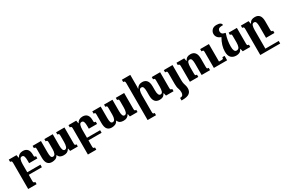

<svg xmlns="http://www.w3.org/2000/svg" viewBox="139 -2293 6002 4077"><g transform="rotate(-30 3139.5 -254.5)"><path d="M278 200Q249 200 241 189.5Q233 179 233 147V0H555V-63H233V-262Q233 -324 247 -368Q261 -412 302 -412Q337 -412 350 -377Q363 -342 363 -278V-210H565V-266Q537 -266 530 -274Q523 -282 523 -302V-325Q523 -502 374 -502Q277 -502 234 -421H229L216 -492H27V-436Q52 -436 62 -426Q72 -416 72 -384V255H278Z M1187 -492V-437Q1216 -437 1223.5 -425.5Q1231 -414 1231 -383V-229Q1231 -164 1216 -120Q1201 -76 1162 -76Q1105 -76 1105 -210V-492H899V-437Q928 -437 936 -426.5Q944 -416 944 -381V-217Q944 -156 927.5 -116Q911 -76 874 -76Q838 -76 827 -111Q816 -146 816 -210V-492H611V-436Q640 -436 647.5 -427.5Q655 -419 655 -386V-179Q655 -77 692.5 -32Q730 13 801 13Q844 13 884 -2.5Q924 -18 949 -66H956Q973 -22 1006.5 -4.5Q1040 13 1089 13Q1139 13 1172 -4.5Q1205 -22 1231 -66H1235L1248 0H1436V-53Q1407 -53 1399.5 -63Q1392 -73 1392 -101V-492Z M1742 200Q1713 200 1705 189.5Q1697 179 1697 147V0H2019V-63H1697V-262Q1697 -324 1711 -368Q1725 -412 1766 -412Q1801 -412 1814 -377Q1827 -342 1827 -278V-210H2029V-266Q2001 -266 1994 -274Q1987 -282 1987 -302V-325Q1987 -502 1838 -502Q1741 -502 1698 -421H1693L1680 -492H1491V-436Q1516 -436 1526 -426Q1536 -416 1536 -384V255H1742Z M2651 -492V-437Q2680 -437 2687.5 -425.5Q2695 -414 2695 -383V-229Q2695 -164 2680 -120Q2665 -76 2626 -76Q2569 -76 2569 -210V-492H2363V-437Q2392 -437 2400 -426.5Q2408 -416 2408 -381V-217Q2408 -156 2391.5 -116Q2375 -76 2338 -76Q2302 -76 2291 -111Q2280 -146 2280 -210V-492H2075V-436Q2104 -436 2111.5 -427.5Q2119 -419 2119 -386V-179Q2119 -77 2156.5 -32Q2194 13 2265 13Q2308 13 2348 -2.5Q2388 -18 2413 -66H2420Q2437 -22 2470.5 -4.5Q2504 13 2553 13Q2603 13 2636 -4.5Q2669 -22 2695 -66H2699L2712 0H2900V-53Q2871 -53 2863.5 -63Q2856 -73 2856 -101V-492Z M3738 -107V-492H3533V-436Q3560 -436 3568.5 -426Q3577 -416 3577 -383V-229Q3577 -166 3564.5 -122Q3552 -78 3510 -78Q3450 -78 3450 -213V-309Q3450 -410 3410.5 -456Q3371 -502 3300 -502Q3204 -502 3162 -421H3157Q3158 -439 3159.5 -456.5Q3161 -474 3161 -493V-760H2955V-704Q2980 -704 2990 -694Q3000 -684 3000 -652V255H3206V200Q3177 200 3169 189.5Q3161 179 3161 147V-262Q3161 -324 3174.5 -368Q3188 -412 3229 -412Q3264 -412 3276.5 -377Q3289 -342 3289 -278V-182Q3289 -81 3327.5 -34.5Q3366 12 3440 12Q3485 12 3517.5 -4Q3550 -20 3577 -69H3582L3598 0H3783V-56Q3758 -56 3748 -65.5Q3738 -75 3738 -107Z M3881 -122Q3881 -40 3899 2.5Q3917 45 3917 103Q3917 143 3899 167.5Q3881 192 3838 192H3832V255H3851Q3975 255 4026.5 214.5Q4078 174 4078 98Q4078 59 4069 29.5Q4060 0 4051 -34Q4042 -68 4042 -122V-492H3828V-436H3840Q3865 -436 3873 -426Q3881 -416 3881 -379Z M4678 -56Q4648 -56 4640.5 -66.5Q4633 -77 4633 -112V-309Q4633 -410 4594 -456Q4555 -502 4484 -502Q4434 -502 4402.5 -484Q4371 -466 4346 -421H4341L4328 -492H4139V-436Q4164 -436 4174 -426Q4184 -416 4184 -384V0H4390V-56Q4361 -56 4353 -66Q4345 -76 4345 -109V-262Q4345 -324 4358.5 -368Q4372 -412 4413 -412Q4448 -412 4460 -377Q4472 -342 4472 -278V0H4678ZM5097 -108H5042Q5042 -79 5032.5 -71Q5023 -63 4994 -63H4934V-492H4720V-436H4732Q4757 -436 4764.5 -428Q4772 -420 4772 -388V0H5097Z M5458 -69H5463L5480 0H5664V-56Q5639 -56 5629.5 -65.5Q5620 -75 5620 -107V-492H5418V-437Q5444 -437 5451.5 -426.5Q5459 -416 5459 -384V-229Q5459 -164 5442.5 -121Q5426 -78 5375 -78Q5309 -78 5309 -212Q5309 -285 5321 -360Q5333 -435 5359 -508V-521Q5298 -533 5280.5 -555.5Q5263 -578 5263 -606Q5263 -647 5285.5 -669Q5308 -691 5396 -691Q5393 -764 5274 -764Q5200 -764 5162 -722Q5124 -680 5124 -629Q5124 -577 5155.5 -540Q5187 -503 5239 -488Q5147 -328 5147 -181Q5147 -80 5194 -34Q5241 12 5318 12Q5365 12 5399 -5Q5433 -22 5458 -69Z M6251 192H5924V-262Q5924 -324 5937.5 -368Q5951 -412 5992 -412Q6027 -412 6039 -377Q6051 -342 6051 -278V0H6257V-56Q6228 -56 6220 -66Q6212 -76 6212 -110V-316Q6212 -502 6063 -502Q6013 -502 5981 -485Q5949 -468 5925 -421H5920L5907 -492H5718V-436Q5743 -436 5753 -426Q5763 -416 5763 -384V255H6251Z"/></g></svg>

Font: Noto Serif Armenian SemiCondensed Extra
Style: Regular
Weight: 800
Width: 4
Designer: Monotype Design Team
Foundry: Monotype Imaging Inc.
Version: Version 1.901